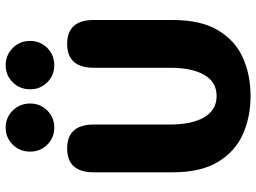

<svg xmlns="http://www.w3.org/2000/svg" viewBox="-130 -740 880 659"><g transform="rotate(-90 309.5 -410.0)"><path d="M310 10.5Q237.9 10.5 178.6 -16Q119.3 -42.6 83.7 -101.5Q48.1 -160.3 48.1 -256.8V-527.2Q48.1 -619 129.9 -619Q212.1 -619 212.1 -527.2V-265.8Q212.1 -190.8 237.1 -148.4Q262.2 -106 310 -106Q358 -106 382.5 -148.4Q406.9 -190.8 406.9 -265.8V-527.2Q406.9 -619 489.1 -619Q570.9 -619 570.9 -527.2V-256.8Q570.9 -160.3 535.8 -101.5Q500.7 -42.6 441.6 -16Q382.6 10.5 310 10.5ZM201.6 -663.2Q167 -663.2 143 -687.2Q119.1 -711.2 119.1 -745.8Q119.1 -781.6 143 -805.8Q167 -830 201.6 -830Q236.2 -830 260.2 -805.8Q284.2 -781.6 284.2 -745.8Q284.2 -711.2 260.2 -687.2Q236.2 -663.2 201.6 -663.2ZM415.6 -663.2Q381 -663.2 357 -687.2Q333 -711.2 333 -745.8Q333 -781.6 357 -805.8Q381 -830 415.6 -830Q450.6 -830 474.8 -805.8Q499 -781.6 499 -745.8Q499 -711.2 474.8 -687.2Q450.6 -663.2 415.6 -663.2Z"/></g></svg>

Font: Sono ExtraLight
Style: Regular
Weight: 200
Designer: Tyler Finck
Foundry: Tyler Finck
Version: Version 2.112